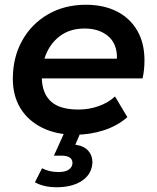

<svg xmlns="http://www.w3.org/2000/svg" viewBox="-20 -560 659 808"><path d="M297 7Q217 7 157.5 -22.5Q98 -52 66 -104.5Q34 -157 34 -228Q34 -319 73.5 -389.5Q113 -460 182.5 -500Q252 -540 342 -540Q416 -540 471.5 -512Q527 -484 557.5 -431.5Q588 -379 588 -306Q588 -286 586 -267Q584 -248 580 -230H156Q158 -166 195 -132.5Q232 -99 310 -99Q355 -99 395.5 -113.5Q436 -128 464 -154L516 -67Q474 -30 416 -11.5Q358 7 297 7ZM167 -313H472Q474 -374 436 -407Q398 -440 336 -440Q272 -440 228.5 -405.5Q185 -371 167 -313ZM218 228Q164 228 127 207L157 148Q187 164 226 164Q256 164 270.5 153Q285 142 285 126Q285 95 238 95H207L253 -7H321L297 49Q333 54 351 74Q369 94 369 123Q367 172 326 200Q285 228 218 228Z"/></svg>

Font: Montserrat SemiBold
Style: Italic
Weight: 600
Italic angle: -11.3°
Designer: Julieta Ulanovsky
Foundry: Julieta Ulanovsky
Version: Version 9.000; ttfautohint (v1.8.4.7-5d5b)